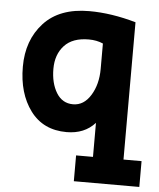

<svg xmlns="http://www.w3.org/2000/svg" viewBox="-52 -555 676 815"><g transform="rotate(5 286.0 -147.5)"><path d="M495 105H572V215H293V105H365V-40Q320 10 244 10Q144 10 89.5 -63.5Q35 -137 35 -250.5Q35 -364 102 -437Q169 -510 296 -510Q390 -510 495 -480ZM365 -270V-378Q338 -390 304 -390Q235 -390 200 -352Q165 -314 165 -253Q165 -192 190 -151Q215 -110 261 -110Q307 -110 336 -157Q365 -204 365 -270Z"/></g></svg>

Font: Cherry Swash
Style: Bold
Weight: 700
Designer: Kasatkina Nataliya
Foundry: Nataliya Kasatkina
Version: Version 1.001